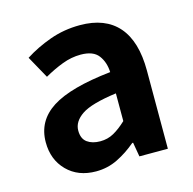

<svg xmlns="http://www.w3.org/2000/svg" viewBox="-84 -606 705 703"><g transform="rotate(-15 268.0 -254.5)"><path d="M197.3 12.2Q129.4 12.2 87.6 -30Q45.9 -72.3 45.9 -138.2Q45.9 -219.2 116 -264.2Q186 -309.1 340.3 -325.7Q338.9 -363.3 319.3 -389.4Q299.8 -415.5 252 -415.5Q216.8 -415.5 182.1 -402.3Q147.5 -389.2 112.3 -369.1L65.4 -453.6Q109.4 -481.9 163.1 -501.2Q216.8 -520.5 277.3 -520.5Q373 -520.5 422.4 -463.9Q471.7 -407.2 471.7 -296.4V0H363.8L354.5 -54.2H351.1Q317.4 -25.4 279.3 -6.6Q241.2 12.2 197.3 12.2ZM240.2 -90.3Q268.6 -90.3 291.7 -103.3Q314.9 -116.2 340.3 -140.1V-245.1Q245.1 -232.4 208.5 -207.8Q171.9 -183.1 171.9 -148.9Q171.9 -118.2 190.9 -104.2Q210 -90.3 240.2 -90.3Z"/></g></svg>

Font: Akatab ExtraBold
Style: Regular
Weight: 800
Designer: SIL International
Foundry: SIL International
Version: Version 3.000